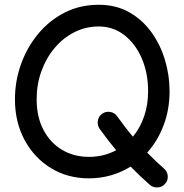

<svg xmlns="http://www.w3.org/2000/svg" viewBox="-20 -724 785 821"><path d="M360.4 38.6Q269 38.6 197.5 -5.4Q126 -49.3 85 -125.7Q43.9 -202.1 43.9 -299.3Q43.9 -377 69.8 -449.5Q95.7 -522 143.3 -579.3Q190.9 -636.7 256.6 -670.2Q322.3 -703.6 402.3 -703.6Q475.6 -703.6 532 -671.9Q588.4 -640.1 627 -586.9Q665.5 -533.7 685.3 -468Q705.1 -402.3 705.1 -334Q705.1 -255.9 679.7 -188.5Q654.3 -121.1 609.4 -71.3Q642.6 -37.1 681.6 -2.9Q695.8 9.3 697.3 28.6Q698.7 47.9 686 62Q673.8 76.2 654.3 77.4Q634.8 78.6 620.6 66.4Q576.7 27.8 538.6 -11.7Q500.5 12.2 455.3 25.4Q410.2 38.6 360.4 38.6ZM360.4 -53.2Q423.3 -53.2 476.6 -81.5Q459 -103 441.4 -125.7Q423.8 -148.4 406.2 -172.9Q395.5 -188.5 398.4 -207.5Q401.4 -226.6 416.5 -237.3Q432.1 -248.5 451.2 -245.4Q470.2 -242.2 481 -226.6Q498 -203.1 514.6 -181.4Q531.2 -159.7 548.3 -139.6Q578.6 -175.8 595.9 -225.3Q613.3 -274.9 613.3 -334Q613.3 -411.6 586.2 -474.4Q559.1 -537.1 511.5 -574Q463.9 -610.8 402.3 -610.8Q346.7 -610.8 298.3 -586.4Q250 -562 213.6 -518.8Q177.2 -475.6 157 -419.4Q136.7 -363.3 136.7 -299.3Q136.7 -224.1 165.8 -168.7Q194.8 -113.3 245.4 -83.3Q295.9 -53.2 360.4 -53.2Z"/></svg>

Font: Mikhak Medium
Style: Regular
Weight: 500
Designer: Amin Abedi
Version: Version 3.3